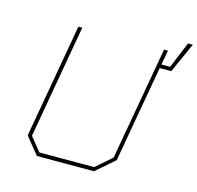

<svg xmlns="http://www.w3.org/2000/svg" viewBox="-114 -923 1072 1043"><g transform="rotate(15 422.0 -401.5)"><path d="M182 0 105 -95 218 -737H240L128 -99L190 -22H498L587 -99L700 -737H722L707 -655H756L817 -803H844L768 -634H703L607 -90L503 0Z"/></g></svg>

Font: Tomorrow Thin
Style: Italic
Weight: 250
Italic angle: -10°
Designer: Tony de Marco, Monica Rizzolli
Foundry: Just in Type
Version: Version 2.002